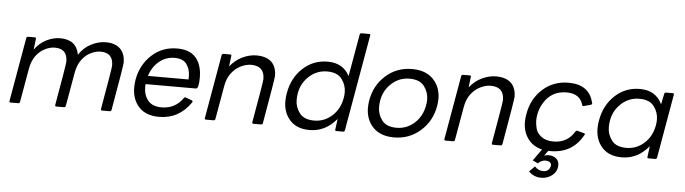

<svg xmlns="http://www.w3.org/2000/svg" viewBox="-54 -990 5160 1446"><g transform="rotate(5 2526.0 -267.0)"><path d="M790 0H731Q722 0 722 -9V-11Q777 -322 777 -344Q777 -441 682 -441Q647 -441 608.5 -422.5Q570 -404 541 -365.5Q512 -327 501 -267L456 -11Q454 -1 444 0H385Q376 0 376 -9V-11Q431 -322 431 -344Q431 -441 336 -441Q301 -441 262.5 -422.5Q224 -404 195 -365.5Q166 -327 155 -267L110 -11Q108 -1 98 0H39Q30 0 30 -9L115 -495Q117 -504 128 -505H179Q188 -505 188 -498L178 -412Q214 -463 266 -489Q318 -515 370 -515Q493 -515 513 -403Q550 -459 605.5 -487Q661 -515 716 -515Q797 -515 835 -466Q862 -430 862 -375Q862 -352 802 -11Q800 -1 790 0Z M1162 10Q1048 10 995 -65Q957 -119 957 -194Q957 -222 962 -253Q982 -367 1062 -441Q1142 -515 1255 -515Q1367 -515 1412 -440Q1443 -388 1443 -315Q1443 -229 1422 -227H1040L1039 -206Q1039 -144 1072 -103.5Q1105 -63 1175 -63Q1278 -63 1337 -148Q1341 -154 1347 -154Q1349 -154 1399 -135Q1404 -133 1404 -129L1403 -122Q1314 10 1162 10ZM1359 -290 1360 -313Q1360 -367 1332.5 -405Q1305 -443 1242 -443Q1177 -443 1126.5 -402.5Q1076 -362 1052 -290Z M1934 0H1875Q1866 0 1866 -9V-11Q1921 -321 1921 -342Q1921 -441 1820 -441Q1784 -441 1744.5 -422.5Q1705 -404 1674 -365.5Q1643 -327 1632 -267L1587 -11Q1585 -1 1575 0H1516Q1507 0 1507 -9L1592 -495Q1594 -504 1605 -505H1656Q1665 -505 1665 -498L1655 -414Q1694 -464 1748 -489.5Q1802 -515 1854 -515Q1940 -515 1979 -466Q2006 -430 2006 -375Q2006 -352 1946 -11Q1944 -1 1934 0Z M2300 10Q2190 10 2138 -64Q2100 -117 2100 -191Q2100 -220 2106 -253Q2126 -368 2204.5 -441.5Q2283 -515 2393 -515Q2509 -515 2558 -420L2614 -740Q2616 -749 2627 -750H2686Q2694 -750 2694 -742L2566 -11Q2564 -1 2554 0H2502Q2493 0 2493 -8L2504 -92Q2420 10 2300 10ZM2328 -64Q2405 -64 2463 -116Q2521 -168 2536 -253Q2540 -275 2540 -295Q2540 -351 2506 -396Q2472 -441 2395 -441Q2318 -441 2260 -389Q2184 -321 2184 -208Q2184 -154 2217.5 -109Q2251 -64 2328 -64Z M2938 10Q2822 10 2765 -65Q2724 -120 2724 -196Q2724 -223 2729 -253Q2749 -367 2832 -441Q2915 -515 3031 -515Q3147 -515 3204 -441Q3247 -386 3247 -309Q3247 -282 3242 -253Q3222 -139 3138 -64.5Q3054 10 2938 10ZM2951 -64Q3028 -64 3086 -116Q3144 -168 3159 -253Q3163 -275 3163 -295Q3163 -351 3129 -396Q3095 -441 3018 -441Q2941 -441 2883 -389Q2807 -321 2807 -208Q2807 -154 2840.5 -109Q2874 -64 2951 -64Z M3745 0H3686Q3677 0 3677 -9V-11Q3732 -321 3732 -342Q3732 -441 3631 -441Q3595 -441 3555.5 -422.5Q3516 -404 3485 -365.5Q3454 -327 3443 -267L3398 -11Q3396 -1 3386 0H3327Q3318 0 3318 -9L3403 -495Q3405 -504 3416 -505H3467Q3476 -505 3476 -498L3466 -414Q3505 -464 3559 -489.5Q3613 -515 3665 -515Q3751 -515 3790 -466Q3817 -430 3817 -375Q3817 -352 3757 -11Q3755 -1 3745 0Z M4070 216Q4012 216 3975 176L4016 135Q4042 165 4079 165Q4123 165 4134 124L4135 116Q4135 88 4094 84Q4061 84 4035 110L3995 91L4080 -28L4123 -14L4077 48Q4093 42 4112 42Q4150 42 4173 65Q4190 83 4190 110Q4190 160 4148 191Q4114 216 4070 216ZM4121 10Q4006 10 3951 -64Q3911 -118 3911 -193Q3911 -221 3917 -253Q3937 -369 4018 -442Q4099 -515 4214 -515Q4372 -515 4403 -377L4404 -373Q4403 -367 4394 -364Q4341 -349 4339 -349Q4332 -349 4330 -356Q4307 -441 4205 -441Q4092 -441 4034 -346Q3995 -283 3995 -209Q3995 -184 4003.5 -150Q4012 -116 4046 -90Q4080 -64 4138 -64Q4243 -64 4297 -154Q4301 -161 4307 -161L4363 -146Q4370 -144 4370 -139L4366 -133Q4288 10 4121 10Z M4660 10Q4550 10 4498 -64Q4460 -117 4460 -191Q4460 -220 4466 -253Q4486 -368 4564.5 -441.5Q4643 -515 4753 -515Q4873 -515 4921 -414L4938 -495Q4940 -505 4951 -505H5003Q5011 -505 5011 -497L4926 -11Q4924 -1 4914 0H4862Q4853 0 4853 -8L4864 -92Q4780 10 4660 10ZM4688 -64Q4765 -64 4823 -116Q4881 -168 4896 -253Q4900 -275 4900 -295Q4900 -351 4866 -396Q4832 -441 4755 -441Q4678 -441 4620 -389Q4544 -321 4544 -208Q4544 -154 4577.5 -109Q4611 -64 4688 -64Z"/></g></svg>

Font: YamahaIndonesia935. App
Style: Italic
Weight: 400
Italic angle: -10°
Designer: Dalton Maag Ltd
Foundry: Dalton Maag Ltd
Version: Version 1.002; January 01, 2024; Regular/Italic